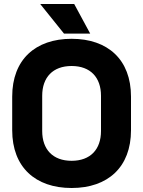

<svg xmlns="http://www.w3.org/2000/svg" viewBox="-20 -917 716 960"><path d="M181 -897 300 -749H431L351 -897ZM338 23C519 23 635 -81 635 -266V-434C635 -619 519 -723 338 -723C157 -723 41 -619 41 -434V-266C41 -81 157 23 338 23ZM338 -113C244 -113 191 -170 191 -262V-438C191 -530 244 -587 338 -587C432 -587 485 -530 485 -438V-262C485 -170 432 -113 338 -113Z"/></svg>

Font: Kalas SG
Style: Bold
Weight: 700
Designer: Kalas
Foundry: Kalas
Version: Version 2.000;FEAKit 1.0